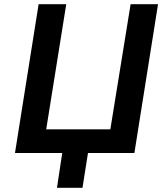

<svg xmlns="http://www.w3.org/2000/svg" viewBox="-20 -725 788 910"><path d="M250 165 275 0H51L163 -705H294L199 -112H503L599 -705H729L617 0H397L371 165Z"/></svg>

Font: Nunito Sans 7pt SemiCondensed
Style: Bold Italic
Weight: 700
Width: 4
Italic angle: -9°
Designer: Vernon Adams
Foundry: Vernon Adams
Version: Version 3.101;gftools[0.9.27]